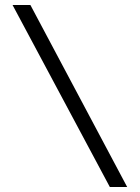

<svg xmlns="http://www.w3.org/2000/svg" viewBox="-20 -732 556 764"><path d="M30 -712H101L486 12H417Z"/></svg>

Font: Tenor Sans
Style: Regular
Weight: 400
Designer: Denis Masharov
Foundry: Denis Masharov
Version: Version 1.1